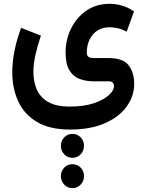

<svg xmlns="http://www.w3.org/2000/svg" viewBox="-20 -428 758 999"><path d="M356.9 268.6Q382.3 268.6 399.7 286.6Q417 304.7 417 330.6Q417 356.4 399.7 374.8Q382.3 393.1 356.9 393.1Q331.5 393.1 314.2 374.8Q296.9 356.4 296.9 330.6Q296.9 304.7 314.2 286.6Q331.5 268.6 356.9 268.6ZM356.9 426.3Q382.3 426.3 399.7 444.3Q417 462.4 417 488.3Q417 514.2 399.7 532.5Q382.3 550.8 356.9 550.8Q331.5 550.8 314.2 532.5Q296.9 514.2 296.9 488.3Q296.9 462.4 314.2 444.3Q331.5 426.3 356.9 426.3ZM343.8 246.1Q238.8 246.1 172.4 206.5Q106 167 75 99.6Q43.9 32.2 43.9 -50.8Q43.9 -106.4 55.9 -165.8Q67.9 -225.1 89.8 -283.2L192.9 -242.7Q176.3 -193.8 165 -145.3Q153.8 -96.7 153.8 -53.2Q153.8 -3.9 171.1 36.9Q188.5 77.6 230 102.1Q271.5 126.5 343.8 126.5Q416 126.5 467.3 109.4Q518.6 92.3 545.9 67.4Q573.2 42.5 573.2 20Q573.2 10.3 567.4 2.7Q561.5 -4.9 545.9 -4.9H466.8Q427.7 -4.9 394.5 -17.1Q361.3 -29.3 341.3 -61.8Q321.3 -94.2 321.3 -154.8Q321.3 -221.2 349.4 -278.8Q377.4 -336.4 429 -372.3Q480.5 -408.2 550.8 -408.2Q582.5 -408.2 615.2 -398.7Q647.9 -389.2 677.2 -368.7L639.2 -263.2Q615.2 -275.9 593.3 -281Q571.3 -286.1 551.3 -286.1Q495.1 -286.1 463.4 -248.3Q431.6 -210.4 431.6 -154.8Q431.6 -138.2 440.4 -132.1Q449.2 -126 467.8 -126H543Q620.6 -126 649.4 -88.1Q678.2 -50.3 678.2 7.8Q678.2 71.8 639.4 126Q600.6 180.2 525.9 213.1Q451.2 246.1 343.8 246.1Z"/></svg>

Font: Vazirmatn RD UI SemiBold
Style: Regular
Weight: 600
Designer: Saber Rastikerdar
Foundry: Saber Rastikerdar
Version: Version 33.003